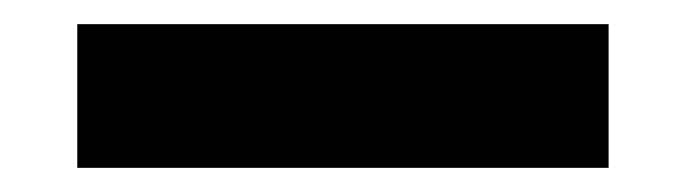

<svg xmlns="http://www.w3.org/2000/svg" viewBox="-20 15 568 159"><path d="M44 154H484V35H44Z"/></svg>

Font: Fixel Text Black
Style: Regular
Weight: 900
Width: 4
Designer: AlfaBravo + MacPaw
Foundry: Kyrylo Tkachov, Marchela Mozhyna, Serhii Makarenko, Maria Weinstein, Zakhar Kryvoshyya
Version: Version 1.211